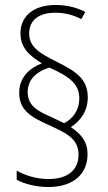

<svg xmlns="http://www.w3.org/2000/svg" viewBox="-20 -780 432 770"><path d="M57 -408C57 -340 102 -312 166 -283C239 -249 295 -228 295 -160C295 -101 255 -62 174 -62C128 -62 80 -76 47 -96V-59C76 -43 124 -30 174 -30C275 -30 331 -83 331 -161C331 -212 306 -242 264 -270C302 -295 332 -333 332 -390C332 -467 279 -496 206 -533C141 -566 97 -590 97 -646C97 -701 138 -729 203 -729C244 -729 281 -717 306 -703L322 -732C290 -749 250 -760 203 -760C113 -760 62 -714 62 -646C62 -588 99 -556 148 -526C98 -507 57 -469 57 -408ZM91 -411C91 -466 133 -495 178 -509C263 -471 298 -441 298 -386C298 -335 269 -302 237 -286L185 -311C127 -336 91 -358 91 -411Z"/></svg>

Font: Noto Sans Georgian Condensed ExtraLight
Style: Regular
Weight: 200
Width: 3
Designer: Monotype Design Team, Akaki Razmadze
Foundry: Google LLC
Version: Version 2.005